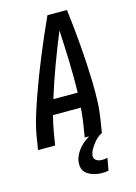

<svg xmlns="http://www.w3.org/2000/svg" viewBox="-140 -808 780 1104"><g transform="rotate(-15 250.0 -256.0)"><path d="M4 0 16 -74Q25 -130 42 -186Q59 -242 78.5 -297.5Q98 -353 119 -408Q140 -463 162.5 -517.5Q185 -572 208.5 -626.5Q232 -681 257 -735H373Q380 -681 385.5 -626.5Q391 -572 395.5 -517.5Q400 -463 403 -408Q406 -353 407.5 -297.5Q409 -242 407 -186Q405 -130 396 -74L384 0H282L294 -74Q298 -98 300.5 -123Q303 -148 305 -172H139Q133 -148 127.5 -123Q122 -98 118 -74L106 0ZM165 -260H310Q312 -354 309 -447Q306 -540 301 -633Q263 -540 228.5 -447Q194 -354 165 -260ZM328 223Q312 223 297.5 220.5Q283 218 268.5 213Q254 208 242 200Q230 192 222 180.5Q214 169 212 153.5Q210 138 212 123Q217 94 235 67Q253 40 278 20.5Q303 1 331.5 -12.5Q360 -26 389 -32L384 0Q368 8 354.5 20Q341 32 330.5 46Q320 60 311 75Q302 90 299 107Q297 117 300 126Q303 135 311 140.5Q319 146 328.5 148Q338 150 348 150Q355 150 362.5 149Q370 148 378 146L365 219Q356 221 346.5 222Q337 223 328 223Z"/></g></svg>

Font: Iosevka Curly Semibold
Style: Italic
Weight: 600
Italic angle: -9°
Monospace: yes
Designer: Belleve Invis
Foundry: Belleve Invis
Version: Version 22.1.2; ttfautohint (v1.8.4)